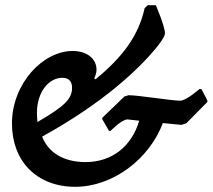

<svg xmlns="http://www.w3.org/2000/svg" viewBox="-20 -705 817 738"><path d="M754 -363H747C747 -363 696 -318 673 -318C638 -318 513 -339 474 -339L458 -334L373 -252V-247L399 -202H405C405 -202 448 -246 470 -246L515 -241C486 -142 410 -82 309 -82C225 -82 166 -118 142 -180C380 -311 513 -440 578 -518C591 -534 614 -563 614 -577C614 -604 579 -685 579 -685H548L536 -674C513 -569 453 -487 347 -400L342 -404C342 -404 351 -420 351 -437C351 -478 316 -509 259 -509C145 -509 26 -384 26 -230C26 -86 121 13 269 13C413 13 553 -92 606 -232L677 -225L696 -231L777 -313V-319ZM122 -271C122 -351 167 -406 220 -406C243 -406 257 -393 257 -368C257 -326 231 -298 124 -236C123 -245 122 -259 122 -271Z"/></svg>

Font: Alegreya SC
Style: Bold
Weight: 700
Designer: Juan Pablo del Peral
Foundry: Huerta Tipografica
Version: Version 2.007;PS 002.007;hotconv 1.0.88;makeotf.lib2.5.64775